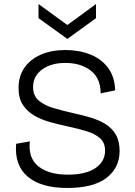

<svg xmlns="http://www.w3.org/2000/svg" viewBox="-20 -920 671 952"><path d="M314 12Q183 12 117 -44.5Q51 -101 60 -207L128 -219Q119 -136 170.5 -95Q222 -54 316 -54Q405 -54 453 -86.5Q501 -119 501 -173Q501 -212 476.5 -234Q452 -256 412 -268.5Q372 -281 325 -291Q279 -301 234 -313Q189 -325 152.5 -345.5Q116 -366 94 -399Q72 -432 72 -484Q72 -542 101 -584Q130 -626 182.5 -649Q235 -672 304 -672Q372 -672 427.5 -650Q483 -628 516 -583.5Q549 -539 551 -472L479 -457Q479 -532 430 -570Q381 -608 303 -608Q234 -608 189 -575.5Q144 -543 144 -488Q144 -445 172.5 -421Q201 -397 247.5 -383.5Q294 -370 347 -358Q389 -349 429.5 -337Q470 -325 502.5 -305Q535 -285 554 -253Q573 -221 573 -171Q573 -88 508 -38Q443 12 314 12ZM171 -900 314 -796 456 -900V-830L314 -727L171 -830Z"/></svg>

Font: Bricolage Grotesque 10pt Light
Style: Regular
Weight: 300
Designer: Mathieu Triay
Foundry: Atelier Triay
Version: Version 1.000; ttfautohint (v1.8.4.7-5d5b);gftools[0.9.32]